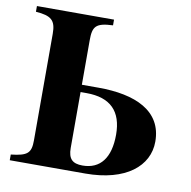

<svg xmlns="http://www.w3.org/2000/svg" viewBox="-77 -752 826 829"><g transform="rotate(10 336.0 -338.0)"><path d="M357 -676H19V-651C87 -646 107 -629 107 -570V-103C107 -47 92 -33 19 -25V0H350C528 0 624 -81 624 -188C624 -323 504 -375 342 -375H269V-570C269 -630 281 -648 357 -651ZM269 -343H295C401 -343 452 -290 452 -188C452 -87 410 -32 332 -32C288 -32 269 -50 269 -98Z"/></g></svg>

Font: XITS Math
Style: Bold
Weight: 700
Designer: MicroPress Inc., with final additions and corrections provided by Coen Hoffman, Elsevier (retired)
Version: Version 1.105